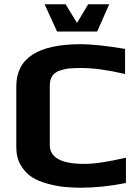

<svg xmlns="http://www.w3.org/2000/svg" viewBox="-20 -865 637 895"><path d="M567 -12V-130C485 -110.7 420.3 -101 373 -101C265.7 -101 212 -130.3 212 -189V-465C212 -483.7 215.8 -498.8 223.5 -510.5C231.2 -522.2 242.8 -530.7 258.5 -536C274.2 -541.3 289.2 -544.7 303.5 -546C317.8 -547.3 336.3 -548 359 -548C415.7 -548 483.7 -538.7 563 -520V-637C475 -651.7 406.3 -659 357 -659C156.3 -659 56 -593.7 56 -463V-178C56 -146 63 -118.2 77 -94.5C91 -70.8 108.2 -52.5 128.5 -39.5C148.8 -26.5 173.5 -16.2 202.5 -8.5C231.5 -0.8 257.8 4.2 281.5 6.5C305.2 8.8 330.3 10 357 10C423.7 10 493.7 2.7 567 -12ZM489 -845H391L339 -758L286 -845H188L246 -718H433Z"/></svg>

Font: Play
Style: Bold
Weight: 700
Designer: Jonas Hecksher
Foundry: Jonas Hecksher, Playtypeª, e-types AS
Version: Version 1.002